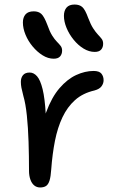

<svg xmlns="http://www.w3.org/2000/svg" viewBox="-20 -815 514 847"><path d="M157 12Q142 12 131 3Q120 -6 114 -23Q108 -40 108 -61Q108 -126 106 -189Q104 -252 98.5 -305Q93 -358 83 -392Q77 -415 74.5 -428Q72 -441 72 -454Q72 -472 81.5 -483.5Q91 -495 111 -495Q129 -495 143.5 -478.5Q158 -462 168 -421.5Q178 -381 182 -309Q186 -237 184 -127L152 -156Q159 -253 183.5 -319.5Q208 -386 242.5 -426Q277 -466 316 -484Q355 -502 393 -502Q418 -502 427.5 -490Q437 -478 437 -461Q437 -447 428 -434.5Q419 -422 397 -416Q345 -404 311 -373.5Q277 -343 255.5 -297.5Q234 -252 222.5 -194Q211 -136 206 -68Q204 -36 198.5 -18.5Q193 -1 183 5.5Q173 12 157 12ZM398 -586Q373 -586 349 -600.5Q325 -615 305 -639.5Q285 -664 273.5 -692Q262 -720 262 -745Q262 -768 273.5 -781.5Q285 -795 309 -795Q331 -795 343.5 -783.5Q356 -772 369 -736Q380 -707 391 -690Q402 -673 412 -662.5Q422 -652 428.5 -643.5Q435 -635 435 -622Q435 -606 426 -596Q417 -586 398 -586ZM217 -556Q192 -556 168 -571Q144 -586 124 -610Q104 -634 92.5 -662Q81 -690 81 -716Q81 -738 92.5 -751.5Q104 -765 129 -765Q150 -765 162.5 -753.5Q175 -742 189 -705Q199 -676 210 -658.5Q221 -641 231 -631Q241 -621 247.5 -612.5Q254 -604 254 -592Q254 -576 245 -566Q236 -556 217 -556Z"/></svg>

Font: Shantell Sans
Style: Regular
Weight: 400
Designer: Stephen Nixon, Anya Danilova, Shantell Martin
Foundry: Arrow Type
Version: Version 1.008;[ac192a2d6]